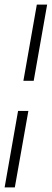

<svg xmlns="http://www.w3.org/2000/svg" viewBox="-68 -731 224 829"><path d="M-48 78H-4L54.5 -252H10ZM33 -382H77.5L135.5 -711H91Z"/></svg>

Font: Anybody ExtraCondensed Light
Style: Italic
Weight: 300
Width: 2
Italic angle: -10°
Version: Version 1.113;gftools[0.9.25]